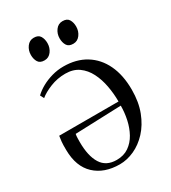

<svg xmlns="http://www.w3.org/2000/svg" viewBox="-176 -797 800 897"><g transform="rotate(-30 224.0 -349.0)"><path d="M203.5 8Q120 8 70 -38.8Q20 -85.5 19 -175Q18.5 -204.5 20.2 -220.8Q22 -237 24 -249.5H344Q344 -292 336.2 -334Q328.5 -376 311 -410.5Q293.5 -445 264.5 -465.8Q235.5 -486.5 193 -486.5Q150 -486.5 111.5 -471Q73 -455.5 51 -437L40.5 -457Q58.5 -474.5 84.2 -488.8Q110 -503 140.2 -511.5Q170.5 -520 202 -520Q271.5 -520 321.5 -489.2Q371.5 -458.5 398.5 -401.8Q425.5 -345 425.5 -266.5Q425.5 -200 405.8 -148.8Q386 -97.5 353.5 -62.5Q321 -27.5 281.8 -9.8Q242.5 8 203.5 8ZM201 -17Q239.5 -17 266.5 -35.8Q293.5 -54.5 310.5 -85.2Q327.5 -116 335.5 -153.2Q343.5 -190.5 343.5 -227.5L95 -218.5Q93 -207.5 92.8 -197Q92.5 -186.5 92.5 -176Q92.5 -100.5 118.5 -58.8Q144.5 -17 201 -17ZM141 -588.5Q117 -588.5 107.5 -604.2Q98 -620 98 -642Q98 -667 112.2 -686.2Q126.5 -705.5 149 -705.5H150Q174 -705.5 183.5 -689.8Q193 -674 193 -652Q193 -627 178.8 -607.8Q164.5 -588.5 142 -588.5ZM296 -588.5Q272 -588.5 262.5 -604.2Q253 -620 253 -642Q253 -667 267.2 -686.2Q281.5 -705.5 304 -705.5H305Q329 -705.5 338.5 -689.8Q348 -674 348 -652Q348 -627 333.8 -607.8Q319.5 -588.5 297 -588.5Z"/></g></svg>

Font: Merriweather 144pt Light
Style: Regular
Weight: 300
Version: Version 2.100